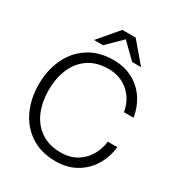

<svg xmlns="http://www.w3.org/2000/svg" viewBox="-214 -1068 1140 1223"><g transform="rotate(30 356.0 -457.0)"><path d="M39 -360Q39 -462 77.5 -546.5Q116 -631 192 -681.5Q268 -732 376 -732Q456 -732 518 -699Q580 -666 618.5 -608Q657 -550 669 -477H598Q584 -561 524.5 -614Q465 -667 376 -667Q289 -667 229.5 -626Q170 -585 141 -515Q112 -445 112 -360Q112 -275 141 -205Q170 -135 229.5 -94Q289 -53 376 -53Q470 -53 530.5 -111.5Q591 -170 603 -263H673Q664 -185 625.5 -122.5Q587 -60 523 -24Q459 12 376 12Q268 12 192 -38.5Q116 -89 77.5 -173.5Q39 -258 39 -360ZM549 -780H483L376 -885L269 -780H203L327 -926H425Z"/></g></svg>

Font: Aspekta 300
Style: Regular
Weight: 300
Designer: Ivo Dolenc
Version: Version 2.000